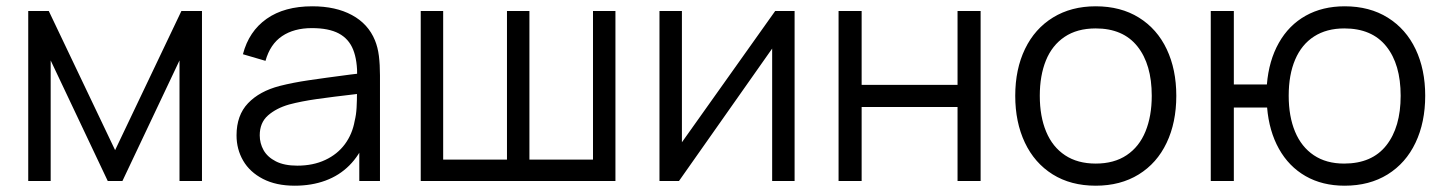

<svg xmlns="http://www.w3.org/2000/svg" viewBox="-20 -575 4588 610"><path d="M69.7 0V-540H135L345.7 -98L556.3 -540H621.7V0H550.3V-383L369 0H322.3L141 -383V0Z M916.2 15Q857.2 15 815.4 -6.6Q773.7 -28.2 752.6 -64.5Q731.5 -100.8 731.5 -145Q731.5 -208.7 768 -247Q804.5 -285.3 868.8 -302Q911.2 -312.7 960.2 -319.9Q1009.2 -327.2 1093.5 -338.2Q1106.8 -339.8 1118.9 -341.2Q1131 -342.7 1141.2 -344.3L1114.8 -328.7Q1115.8 -382.8 1102 -417.3Q1088.2 -451.8 1056.2 -468.8Q1024.2 -485.7 970.8 -485.7Q914 -485.7 876.2 -460.2Q838.3 -434.7 823.5 -381.7L751.8 -402.7Q770.8 -475.7 827.2 -515.3Q883.5 -555 972.2 -555Q1046.7 -555 1098.2 -527.1Q1149.8 -499.2 1171.2 -447Q1180.3 -425 1183.8 -397.1Q1187.2 -369.2 1187.2 -335.3V0H1121.5V-135.7L1140.5 -127.3Q1121.8 -81.3 1089.8 -49.3Q1057.8 -17.3 1013.9 -1.2Q970 15 916.2 15ZM924.5 -48.7Q974.7 -48.7 1013.3 -66.8Q1052 -84.8 1075.8 -117Q1099.5 -149.2 1106.8 -190.7Q1111.7 -210.3 1112.9 -232.8Q1114.2 -255.2 1114.2 -285.5V-294.7L1142.2 -280L1108.5 -275.7Q1035.8 -267.3 986.5 -260.3Q937.2 -253.3 898.5 -243Q857.7 -231.3 831.4 -208.2Q805.2 -185.2 805.2 -145Q805.2 -119.8 817.4 -97.9Q829.7 -76 856.5 -62.3Q883.3 -48.7 924.5 -48.7Z M1316.7 0V-540H1388V-68H1590.7V-540H1662V-68H1864V-540H1935.3V0Z M2504.5 -540V0H2433.2V-420.7L2137.2 0H2075.2V-540H2146.5V-123L2442.8 -540Z M2644.2 0V-540H2717.5V-305.3H3022.2V-540H3095.5V0H3022.2V-235H2717.5V0Z M3461.2 15Q3382 15 3324.3 -21.1Q3266.7 -57.2 3236.1 -121.9Q3205.5 -186.7 3205.5 -270.7Q3205.5 -355.2 3236.6 -419.6Q3267.7 -484 3325.6 -519.5Q3383.5 -555 3461.2 -555Q3540.7 -555 3598.4 -519.1Q3656.2 -483.2 3686.7 -418.8Q3717.2 -354.5 3717.2 -270.7Q3717.2 -185.7 3686.4 -121.1Q3655.7 -56.5 3597.8 -20.8Q3539.8 15 3461.2 15ZM3461.2 -55.3Q3519.7 -55.3 3559.6 -82.1Q3599.5 -108.8 3619.3 -157.4Q3639.2 -206 3639.2 -270.7Q3639.2 -370.5 3593.7 -427.6Q3548.2 -484.7 3461.2 -484.7Q3402 -484.7 3362.2 -457.8Q3322.5 -431 3303 -383Q3283.5 -335 3283.5 -270.7Q3283.5 -205 3303.8 -156.5Q3324 -108 3363.8 -81.7Q3403.5 -55.3 3461.2 -55.3Z M4252 15Q4181.2 15 4127.9 -15.5Q4074.7 -46 4043.3 -102.2Q4012 -158.3 4005.7 -233.3H3900V0H3826.7V-540H3900V-306.7H4005Q4011.3 -382.7 4043 -438.8Q4074.7 -495 4128.2 -525Q4181.8 -555 4252.3 -555Q4331.3 -555 4389.2 -518.9Q4447 -482.8 4477.5 -418.6Q4508 -354.3 4508 -271Q4508 -186.2 4477.2 -121.5Q4446.5 -56.8 4388.7 -20.9Q4330.8 15 4252 15ZM4250.3 -55.3Q4339 -55.3 4384.5 -113.2Q4430 -171 4430 -270.7Q4430 -371 4384.3 -427.8Q4338.7 -484.7 4251 -484.7Q4194.7 -484.7 4155 -459.2Q4115.3 -433.7 4094.8 -385.6Q4074.3 -337.5 4074.3 -271Q4074.3 -205.2 4094.5 -156.7Q4114.7 -108.2 4154.1 -81.8Q4193.5 -55.3 4250.3 -55.3Z"/></svg>

Font: Manrope
Style: Regular
Weight: 400
Designer: Mikhail Sharanda
Foundry: Mikhail Sharanda
Version: Version 4.503